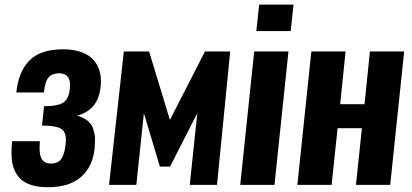

<svg xmlns="http://www.w3.org/2000/svg" viewBox="-20 -801 1787 832"><path d="M187.5 10.3Q145.5 10.3 115.2 0.5Q85 -9.3 67.6 -26.9Q50.3 -44.4 40.5 -69.3Q31.2 -93.8 30.3 -124Q30.3 -129.9 29.8 -136.2Q29.8 -161.1 32.2 -189H152.8Q151.4 -173.3 151.4 -160.2Q151.4 -130.9 159.2 -115.2Q170.9 -91.8 201.7 -92.3Q218.3 -92.3 230 -98.4Q241.7 -104.5 248.5 -117.2Q255.4 -129.9 258.8 -143.8Q262.2 -157.7 264.6 -178.2Q265.6 -186.5 265.6 -194.3Q265.6 -227.5 248 -240.7Q226.6 -256.8 162.1 -256.8L170.9 -340.8Q232.9 -340.8 255.6 -357.4Q278.3 -374 282.7 -417Q283.7 -424.8 283.7 -431.6Q283.7 -483.4 235.8 -483.4Q205.6 -483.4 190.2 -465.3Q174.8 -447.3 170.4 -400.4H50.8Q60.1 -491.2 107.9 -539.3Q155.8 -587.4 253.9 -587.4Q299.8 -587.4 333.7 -574.7Q367.7 -562 386.5 -539.8Q405.3 -517.6 412.6 -489.3Q417.5 -470.2 417.5 -448.7Q417.5 -438.5 416.5 -428.2Q410.2 -369.1 381.8 -339.1Q353.5 -309.1 314.5 -300.3Q324.2 -296.9 331.1 -293.9Q337.9 -291 346.7 -286.4Q355.5 -281.7 361.1 -276.4Q366.7 -271 373.3 -262.9Q379.9 -254.9 382.8 -245.4Q385.7 -235.8 389.2 -222.7Q392.6 -209.5 391.8 -194.1Q391.1 -178.7 390.1 -158.7Q382.3 -79.6 331.8 -34.7Q281.2 10.3 187.5 10.3Z M452.6 0 516.6 -578.1H626L716.3 -281.2L868.2 -578.1H977.5L920.4 0H802.2L835 -310.5L716.8 -79.1H672.9L603.5 -310.5L570.8 0Z M1021 0 1081.5 -578.1H1230L1169.4 0ZM1090.8 -666.5 1103 -781.2H1252L1239.7 -666.5Z M1268.6 0 1329.1 -578.1H1477.5L1454.1 -349.6H1559.6L1583 -578.1H1731.4L1670.9 0H1522.5L1548.3 -245.6H1442.9L1417 0Z"/></svg>

Font: Oswald
Style: Demi-Bold
Weight: 600
Designer: Vernon Adams
Foundry: Vernon Adams
Version: 3.0; ttfautohint (v0.94.23-7a4d-dirty) -l 8 -r 50 -G 200 -x 